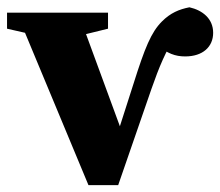

<svg xmlns="http://www.w3.org/2000/svg" viewBox="-27 -519 620 540"><path d="M-7.2 -438.3 87.2 -416.8H189.4L276.8 -438.3V-483.4H-7.2V-438.3ZM221.8 1.7H305.4L399.3 -269.9C420.3 -329.7 438.3 -374.3 470.9 -425.4L414.2 -392.7C444.1 -368.6 465.4 -360.3 493.9 -360.3C543.4 -360.3 572.5 -387.4 572.5 -426.7C572.5 -467 542.1 -490.2 505.8 -498.5C477 -492.9 452.4 -482.7 428.4 -458.6C398.1 -428.3 380.4 -384.5 348.6 -283.8L263.8 -19.3L323.5 -127.6L192.8 -483.4H19.8L221.8 1.7Z"/></svg>

Font: Source Serif Variable
Style: Regular
Weight: 389
Designer: Frank Grießhammer
Foundry: Adobe Systems Incorporated
Version: Version 3.001;hotconv 1.0.111;makeotfexe 2.5.65597